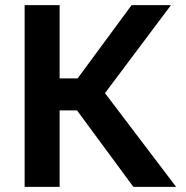

<svg xmlns="http://www.w3.org/2000/svg" viewBox="-20 -730 728 750"><path d="M76.2 0V-710H212.9V-423.8H283.2L494.1 -710H647.9L390.1 -366.2L668 0H501L280.8 -298.8H212.9V0Z"/></svg>

Font: Rawline
Style: Bold
Weight: 700
Designer: Matt McInerney, Pablo Impallari, Rodrigo Fuenzalida
Foundry: Matt McInerney, Pablo Impallari, Rodrigo Fuenzalida
Version: Version 4.020;PS 004.020;hotconv 1.0.88;makeotf.lib2.5.64775